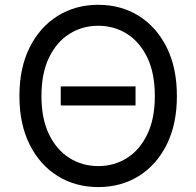

<svg xmlns="http://www.w3.org/2000/svg" viewBox="-20 -757 805 787"><path d="M535.6 -402.8V-324.7H229V-402.8ZM382.8 9.8Q289.6 9.8 216.6 -35.4Q143.6 -80.6 101.6 -164.3Q59.6 -248 59.6 -363.3Q59.6 -479 101.6 -562.7Q143.6 -646.5 216.6 -691.9Q289.6 -737.3 382.8 -737.3Q476.1 -737.3 548.8 -691.9Q621.6 -646.5 663.3 -562.7Q705.1 -479 705.1 -363.3Q705.1 -248 663.3 -164.3Q621.6 -80.6 548.8 -35.4Q476.1 9.8 382.8 9.8ZM382.8 -76.2Q447.8 -76.2 500.2 -109.1Q552.7 -142.1 583.7 -206.3Q614.7 -270.5 614.7 -363.3Q614.7 -457 583.7 -521.2Q552.7 -585.4 500.2 -618.4Q447.8 -651.4 382.8 -651.4Q317.4 -651.4 264.6 -618.2Q211.9 -585 180.9 -520.8Q149.9 -456.5 149.9 -363.3Q149.9 -270.5 180.9 -206.5Q211.9 -142.6 264.6 -109.4Q317.4 -76.2 382.8 -76.2Z"/></svg>

Font: Inter Variable
Style: Regular
Weight: 400
Designer: Rasmus Andersson
Foundry: rsms
Version: Version 4.001;git-9221beed3